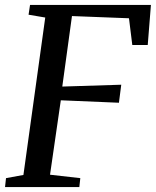

<svg xmlns="http://www.w3.org/2000/svg" viewBox="-26 -763 635 783"><path d="M297.5 0H-5.5L-1.5 -36.5L69.5 -49.5L158.5 -691.5L90.5 -703L96.5 -743H589.5L576.5 -579.5H513.5L500 -688.5L267.5 -697.5L228 -410L468.5 -417.5L459 -344L222 -354L178 -50.5L301.5 -36.5Z"/></svg>

Font: Merriweather Text
Style: Italic
Weight: 400
Italic angle: -7.8°
Designer: Eben Sorkin
Foundry: Eben Sorkin
Version: Version 2.100